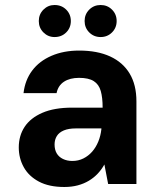

<svg xmlns="http://www.w3.org/2000/svg" viewBox="-20 -735 634 767"><path d="M237 12Q176 12 135.5 -9.5Q95 -31 75 -67Q55 -103 55 -146Q55 -193 78.5 -228.5Q102 -264 149.5 -284.5Q197 -305 268 -305H390Q390 -345 382.5 -371.5Q375 -398 354.5 -411Q334 -424 296 -424Q259 -424 235.5 -408.5Q212 -393 206 -363H74Q80 -415 108.5 -453Q137 -491 185.5 -512Q234 -533 296 -533Q369 -533 420 -509.5Q471 -486 498 -441Q525 -396 525 -330V0H412L397 -78Q386 -58 370.5 -41.5Q355 -25 335 -13Q315 -1 290.5 5.5Q266 12 237 12ZM269 -92Q293 -92 313 -102Q333 -112 348 -129Q363 -146 372.5 -169Q382 -192 385 -219V-222H283Q254 -222 235 -214Q216 -206 207 -191.5Q198 -177 198 -158Q198 -137 206.5 -122.5Q215 -108 231.5 -100Q248 -92 269 -92ZM198 -587Q172 -587 153.5 -605.5Q135 -624 135 -651Q135 -678 153.5 -696.5Q172 -715 198 -715Q226 -715 244.5 -696.5Q263 -678 263 -651Q263 -624 244.5 -605.5Q226 -587 198 -587ZM382 -587Q355 -587 336.5 -605.5Q318 -624 318 -651Q318 -678 336.5 -696.5Q355 -715 382 -715Q409 -715 427.5 -696.5Q446 -678 446 -651Q446 -624 427.5 -605.5Q409 -587 382 -587Z"/></svg>

Font: DM Sans 10pt
Style: Bold
Weight: 700
Version: Version 4.004;gftools[0.9.30]